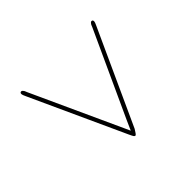

<svg xmlns="http://www.w3.org/2000/svg" viewBox="-104 -770 1040 1040"><g transform="rotate(45 416.5 -250.0)"><path d="M111.8 19Q111.8 15.1 115.5 11.5Q119.1 7.8 122.6 5.9Q126 3.9 130.9 2L136.2 0L682.1 -250Q654.3 -262.2 624 -275.9L136.2 -500L130.9 -502Q126 -503.9 122.6 -505.9Q119.1 -507.8 115.5 -511.5Q111.8 -515.1 111.8 -519Q111.8 -528.8 123 -528.8Q129.9 -528.8 147.9 -520L689.9 -272Q716.8 -255.9 719.2 -250Q719.2 -244.1 714.1 -240.5Q709 -236.8 689.9 -228L147.9 20Q129.9 28.8 123 28.8Q111.8 28.8 111.8 19Z"/></g></svg>

Font: CMU Serif Upright Italic
Style: UprightItalic
Weight: 500
Version: Version 0.7.0